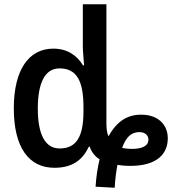

<svg xmlns="http://www.w3.org/2000/svg" viewBox="-20 -780 815 904"><path d="M520 104C522 66 527 27 533 -4C548 -1 570 1 594 1C721 1 770 -57 770 -129C770 -193 724 -240 646 -240C582 -241 530 -210 491 -138C483 -155 481 -176 481 -200V-760H370V-560C370 -534 375 -494 376 -472H371C342 -520 296 -551 231 -551C116 -551 45 -452 45 -270C45 -87 115 10 236 10C319 10 368 -25 398 -89H403C408 -70 425 -44 449 -30C440 7 433 51 430 99ZM261 -81C193 -81 158 -146 158 -269C158 -390 192 -458 260 -458C343 -458 373 -396 373 -275V-251C372 -137 340 -81 261 -81ZM602 -79C584 -79 567 -81 555 -84C573 -133 597 -158 636 -158C663 -158 679 -143 679 -122C679 -96 654 -79 602 -79Z"/></svg>

Font: Noto Sans UI SemiCondensed Medium
Style: Regular
Weight: 500
Width: 4
Designer: Monotype Design Team
Foundry: Monotype Imaging Inc.
Version: Version 1.901